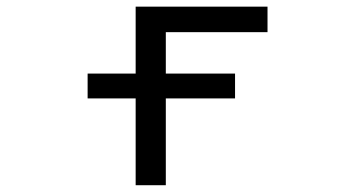

<svg xmlns="http://www.w3.org/2000/svg" viewBox="-20 -544 1040 566"><path d="M238.3 -253.9V-327.1H379.9V-524.4H768.6V-449.2H468.8V-327.1H672.9V-253.9H468.8V2H379.9V-253.9Z"/></svg>

Font: GenEi Gothic M Regular
Style: Regular
Weight: 400
Designer: o_tamon (Modified); [Source Han Sans]
Ryoko NISHIZUKA  (kana & ideographs); Paul D. Hunt (Latin, Greek & Cyrillic); Wenl
Version: Version 1.1a;Original Version 1.004